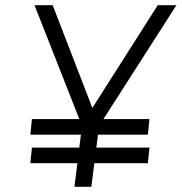

<svg xmlns="http://www.w3.org/2000/svg" viewBox="-20 -720 700 740"><path d="M660 -700 362 -235 332 0H267L296 -235L113 -700H183L336 -304L588 -700ZM550 -91H97L103 -151H556ZM550 -201H97L103 -261H556Z"/></svg>

Font: Kulim Park Light
Style: Italic
Weight: 300
Italic angle: -8°
Designer: Noponies / Dale Sattler
Foundry: Noponies
Version: Version 1.000; ttfautohint (v1.8.3)